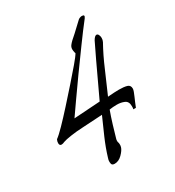

<svg xmlns="http://www.w3.org/2000/svg" viewBox="-121 -507 527 578"><g transform="rotate(-30 142.0 -217.5)"><path d="M112 0Q103 0 101.5 -6Q100 -12 101 -19Q103 -25 103 -26Q112 -56 125.5 -87Q139 -118 152 -147L84 -143Q61 -142 41 -139Q21 -136 13 -133Q7 -130 2 -130Q-5 -130 -5 -139Q-5 -145 -2 -151Q8 -158 27 -177.5Q46 -197 69 -222.5Q92 -248 114.5 -273.5Q137 -299 154 -319Q171 -339 176 -348L175 -349Q173 -357 173 -362Q173 -370 178 -376Q184 -384 203 -400L235 -430Q237 -432 241 -433.5Q245 -435 248 -435Q260 -435 252 -424Q230 -396 203.5 -359.5Q177 -323 151 -287Q125 -251 105 -222Q85 -193 75 -179L166 -185Q174 -202 189 -234Q204 -266 219.5 -299Q235 -332 245 -352Q252 -364 258 -364Q262 -364 264.5 -359Q267 -354 267 -348Q267 -341 264 -335Q245 -301 228.5 -262Q212 -223 195 -185Q209 -186 217 -186.5Q225 -187 234 -187Q251 -187 261.5 -184Q272 -181 272 -169Q272 -165 269.5 -158.5Q267 -152 264 -145Q261 -138 257.5 -130Q254 -122 251 -114H242Q243 -117 243 -120Q243 -123 243 -125Q243 -141 231.5 -146Q220 -151 206 -151Q199 -151 192.5 -150.5Q186 -150 180 -149Q173 -130 165.5 -105.5Q158 -81 153 -63Q152 -60 152 -56Q152 -52 153 -50Q154 -48 154 -43Q154 -42 154 -39.5Q154 -37 153 -34Q150 -24 138 -12Q126 0 112 0Z"/></g></svg>

Font: Grey Qo
Style: Regular
Weight: 400
Designer: Robert E. Leuschke
Foundry: Robert E. Leuschke
Version: Version 2.010